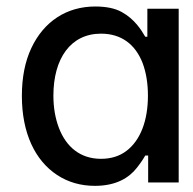

<svg xmlns="http://www.w3.org/2000/svg" viewBox="-20 -573 607 603"><path d="M278.1 10.7C345.9 10.7 386 -15.6 409.4 -45.5C421.2 -60.4 430 -73.5 436.1 -84.5H445.3V0H541.2V-545.5H442.8V-457.7H436.1C423.7 -479 403.1 -512.8 361.9 -535.5C340.9 -546.9 313.6 -552.6 279.1 -552.6C189.6 -552.6 117.9 -506 78.5 -422.2C58.6 -380 48.7 -329.9 48.7 -271.7C48.7 -154.8 90.2 -68.9 159.4 -23.4C193.9 -0.7 233.7 10.7 278.1 10.7ZM297.2 -74.2C231.9 -74.2 187.5 -111.9 164.8 -171.9C153.4 -202.1 147.7 -235.4 147.7 -272.7C147.7 -388.5 201.3 -467.3 297.2 -467.3C361.5 -467.3 405.2 -433.2 427.9 -375C438.9 -345.5 444.6 -311.4 444.6 -272.7C444.6 -194.2 421.2 -132.8 377.5 -99.4C355.8 -82.7 328.8 -74.2 297.2 -74.2Z"/></svg>

Font: Inter 465
Style: Regular
Weight: 400
Designer: Rasmus Andersson
Foundry: rsms
Version: Version 3.019;Glyphs 3.1.2 (3151)